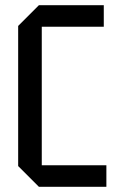

<svg xmlns="http://www.w3.org/2000/svg" viewBox="-20 -720 455 740"><path d="M50 -80V-620L130 -700H380V-617H141V-83H390V0H130Z"/></svg>

Font: Tektur SemiCondensed
Style: Regular
Weight: 400
Width: 4
Designer: Adam Jagosz
Foundry: Adam Jagosz
Version: Version 1.005;gftools[0.9.30]